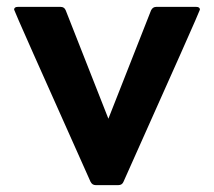

<svg xmlns="http://www.w3.org/2000/svg" viewBox="-20 -538 622 558"><path d="M324 0H258Q248 0 243 -10Q21 -506 21 -510Q21 -518 32 -518H156Q167 -518 171 -508L295 -193L419 -508Q424 -518 434 -518H550Q561 -518 561 -510Q561 -506 339 -10Q335 0 324 0Z"/></svg>

Font: YamahaIndonesia935. App
Style: Bold
Weight: 700
Designer: Dalton Maag Ltd
Foundry: Dalton Maag Ltd
Version: Version 1.002; January 01, 2024; Regular/Italic